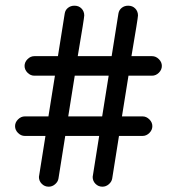

<svg xmlns="http://www.w3.org/2000/svg" viewBox="-20 -666 638 691"><path d="M120.1 -29.3 143.6 -176.8H69.3Q55.7 -176.8 44.9 -187.5Q34.2 -198.2 34.2 -211.9Q34.2 -225.6 44.9 -236.3Q55.7 -247.1 69.3 -247.1H154.3L177.7 -393.6H103.5Q89.8 -393.6 79.1 -404.3Q68.4 -415 68.4 -428.7Q68.4 -442.4 79.1 -453.1Q89.8 -463.9 103.5 -463.9H188.5L212.9 -617.2Q214.8 -629.9 224.6 -637.7Q234.4 -645.5 248 -645.5Q263.7 -645.5 273.4 -635.3Q283.2 -625 283.2 -610.4Q283.2 -601.6 259.8 -463.9H381.8L406.2 -617.2Q408.2 -629.9 418 -637.7Q427.7 -645.5 441.4 -645.5Q457 -645.5 466.8 -635.3Q476.6 -625 476.6 -610.4Q476.6 -601.6 453.1 -463.9H527.3Q541 -463.9 551.8 -453.1Q562.5 -442.4 562.5 -428.7Q562.5 -415 551.8 -404.3Q541 -393.6 527.3 -393.6H442.4L418.9 -247.1H493.2Q506.8 -247.1 517.6 -236.3Q528.3 -225.6 528.3 -211.9Q528.3 -198.2 517.6 -187.5Q506.8 -176.8 493.2 -176.8H408.2L383.8 -23.4Q381.8 -11.7 371.6 -2.9Q361.3 5.9 348.6 5.9Q334 5.9 323.7 -4.4Q313.5 -14.6 313.5 -29.3L336.9 -176.8H214.8L190.4 -23.4Q188.5 -11.7 178.2 -2.9Q168 5.9 155.3 5.9Q140.6 5.9 130.4 -4.4Q120.1 -14.6 120.1 -29.3ZM371.1 -393.6H249L225.6 -247.1H347.7Z"/></svg>

Font: jf-openhuninn-1.1
Style: Regular
Weight: 400
Designer: [Kosugi Maru]
      Designed by Motoya company      

      [Varela Round]
      Joe Prince(Latin component); Avraham Co
Foundry: justfont CO.,LTD.
Version: 1.1